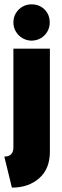

<svg xmlns="http://www.w3.org/2000/svg" viewBox="-24 -656 286 881"><path d="M30.6 204.9 -4.2 62.5Q17.4 62.5 27.4 51.4Q37.5 40.3 37.5 20.8V-432.6H204.9V40.3Q204.9 118.8 155.9 161.8Q106.9 204.9 30.6 204.9ZM120.8 -469.4Q97.9 -470.1 79.2 -480.9Q60.4 -491.7 49 -510.8Q37.5 -529.9 37.5 -552.8Q37.5 -577.1 49 -595.8Q60.4 -614.6 79.2 -625.3Q97.9 -636.1 120.8 -636.1Q145.1 -636.1 163.9 -625.3Q182.6 -614.6 193.4 -595.8Q204.2 -577.1 204.2 -552.8Q204.2 -529.9 193.1 -510.8Q181.9 -491.7 163.5 -480.9Q145.1 -470.1 120.8 -469.4Z"/></svg>

Font: Afacad Flux Black
Style: Regular
Weight: 900
Designer: Kristian Moeller
Foundry: Dicotype
Version: Version 1.100